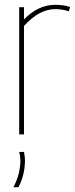

<svg xmlns="http://www.w3.org/2000/svg" viewBox="-20 -560 312 800"><path d="M80 -530V-479Q139 -540 210 -540Q244 -540 272 -531L267 -513Q238 -522 211 -522Q178 -522 146 -505.5Q114 -489 80 -452V0H60V-530ZM36 220Q52 189 58.5 161.5Q65 134 65 108Q65 91 60 73H80Q81 80 82.5 89Q84 98 84 108Q84 168 57 220Z"/></svg>

Font: Georama SemiCondensed Thin
Style: Regular
Weight: 100
Width: 4
Designer: Jean-Baptiste Levee
Foundry: Production Type
Version: Version 1.000